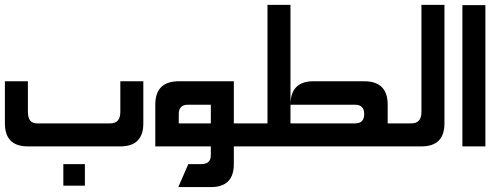

<svg xmlns="http://www.w3.org/2000/svg" viewBox="-20 -597 2048 783"><path d="M0 -265.6H93.8V-140.6Q93.8 -93.8 130.9 -93.8H429.7Q470.7 -93.8 470.7 -140.6V-265.6H564.5V-93.8Q564.5 0 470.7 0H93.8Q0 0 0 -93.8ZM238.3 160.2V72.3H326.2V160.2Z M839.8 -93.8V-169.9H746.1Q709 -169.9 709 -131.8V-93.8ZM933.6 72.3Q933.6 166 839.8 166H707L748 72.3H800.8Q839.8 72.3 839.8 36.1V0H613.3V-169.9Q613.3 -265.6 709 -265.6H933.6Z M1164.6 -169.9V-93.8H1428.2Q1465.3 -93.8 1465.3 -131.8Q1465.3 -169.9 1428.2 -169.9ZM860.4 0 909.2 -93.8H1070.8V-577.1H1164.6V-169.9Q1164.6 -265.6 1258.3 -265.6H1465.3Q1561 -265.6 1561 -169.9V0Z M1538.1 -93.8H1657.7Q1698.7 -93.8 1698.7 -140.6V-577.1H1792.5V-93.8Q1792.5 0 1698.7 0H1487.8Z M1865.7 0V-576.2H1959.5V0Z"/></svg>

Font: Aswaq
Style: Regular
Weight: 400
Designer: Husham Jawad
Version: Version 1.000;November 3, 2021;FontCreator 14.0.0.2814 32-bi